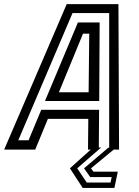

<svg xmlns="http://www.w3.org/2000/svg" viewBox="-65 -720 667 924"><path d="M333 184.5 271.5 90 371.5 0H358.5L360 -148H165.5L104.5 0H-45L256 -700H505L508 0H482L373 90L384.5 106H502L485.5 184.5ZM352.5 158.5H467L472.5 132H369L339.5 90L456 -9H460.5V-657H284L23 -45H72.5L133.5 -191.5H412L410.5 -10H421.5L306.5 90ZM151.5 -234 310 -612H414.5L412.5 -234ZM218.5 -276H361.5L364.5 -558H334.5Z"/></svg>

Font: Tourney Thin Medium
Style: Italic
Weight: 500
Italic angle: -12°
Version: Version 1.015